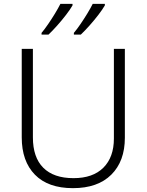

<svg xmlns="http://www.w3.org/2000/svg" viewBox="-20 -968 762 998"><path d="M629 -252Q629 -130 558.5 -60Q488 10 359 10Q230 10 161.5 -60Q93 -130 93 -254V-714H151V-254Q151 -150 205 -96Q259 -42 362 -42Q463 -42 517.5 -96.5Q572 -151 572 -248V-714H629ZM525 -940Q513 -919 491.5 -891Q470 -863 445.5 -835.5Q421 -808 400 -788H364V-797Q380 -816 398.5 -843Q417 -870 434 -898Q451 -926 462 -948H525ZM357 -940Q345 -919 323.5 -891Q302 -863 277.5 -835.5Q253 -808 232 -788H196V-797Q212 -816 230.5 -843Q249 -870 266 -898Q283 -926 294 -948H357Z"/></svg>

Font: Noto Sans Sinhala Light
Style: Regular
Weight: 300
Designer: Jelle Bosma - Monotype Design Team
Foundry: Monotype Imaging Inc.
Version: Version 2.006; ttfautohint (v1.8.4.7-5d5b)